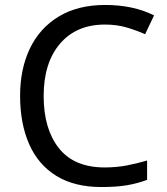

<svg xmlns="http://www.w3.org/2000/svg" viewBox="-20 -744 672 774"><path d="M403 -645Q288 -645 222 -568Q156 -491 156 -357Q156 -224 217.5 -146.5Q279 -69 402 -69Q449 -69 491 -77Q533 -85 573 -97V-19Q533 -4 490.5 3Q448 10 389 10Q280 10 207 -35Q134 -80 97.5 -163Q61 -246 61 -358Q61 -466 100.5 -548.5Q140 -631 217 -677.5Q294 -724 404 -724Q517 -724 601 -682L565 -606Q532 -621 491.5 -633Q451 -645 403 -645Z"/></svg>

Font: Noto Sans Hebrew Droid SemiBold
Style: Regular
Weight: 600
Designer: Monotype Design Team
Foundry: Monotype Imaging Inc.
Version: Version 1.100; ttfautohint (v1.8.4.7-5d5b)